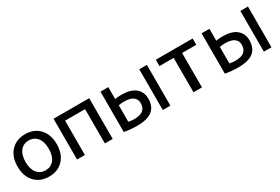

<svg xmlns="http://www.w3.org/2000/svg" viewBox="52 -1321 3095 2122"><g transform="rotate(-30 1599.5 -260.0)"><path d="M105.5 -457Q174 -530 287 -530Q400 -530 468.5 -457Q537 -384 537 -260Q537 -136 468.5 -63Q400 10 287 10Q174 10 105.5 -63Q37 -136 37 -260Q37 -384 105.5 -457ZM179 -120Q219 -70 287 -70Q355 -70 395 -120Q435 -170 435 -260Q435 -350 395 -400Q355 -450 287 -450Q219 -450 179 -400Q139 -350 139 -260Q139 -170 179 -120Z M646 -520H1101V0H1001V-438H746V0H646Z M1740 0V-520H1837V0ZM1245 -520H1345V-368Q1380 -375 1430 -375Q1544 -375 1604.5 -325.5Q1665 -276 1665 -190Q1665 -89 1602.5 -39.5Q1540 10 1410 10Q1323 10 1245 -5ZM1345 -288V-78Q1382 -70 1417 -70Q1494 -70 1530.5 -99.5Q1567 -129 1567 -190Q1567 -240 1529 -267.5Q1491 -295 1415 -295Q1374 -295 1345 -288Z M2421 -439H2240V0H2132V-439H1951V-520H2421Z M3030 0V-520H3127V0ZM2535 -520H2635V-368Q2670 -375 2720 -375Q2834 -375 2894.5 -325.5Q2955 -276 2955 -190Q2955 -89 2892.5 -39.5Q2830 10 2700 10Q2613 10 2535 -5ZM2635 -288V-78Q2672 -70 2707 -70Q2784 -70 2820.5 -99.5Q2857 -129 2857 -190Q2857 -240 2819 -267.5Q2781 -295 2705 -295Q2664 -295 2635 -288Z"/></g></svg>

Font: Mplus 1p Medium
Style: Regular
Weight: 500
Version: Version 1.061